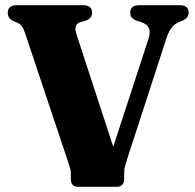

<svg xmlns="http://www.w3.org/2000/svg" viewBox="-20 -720 750 740"><path d="M482 -670.5Q482 -700 516.5 -700H672.5Q707 -700 707 -670.5Q707 -652 685 -641L669 -634.5Q652 -627 640.5 -612Q629 -597 619 -565L472 -113Q465 -91.5 461.8 -78.8Q458.5 -66 458.5 -53.5V-29Q458.5 -15 450.8 -7.5Q443 0 430.5 0H280.5Q253 0 253 -30.5V-54.5Q253 -63 249.5 -73.8Q246 -84.5 242 -97.5L76 -594Q70 -611.5 63.8 -619.5Q57.5 -627.5 46 -633L29.5 -640Q10 -649.5 10 -670.5Q10 -700 45 -700H300Q335 -700 335 -670.5Q335 -651 312.5 -641L288 -634Q275 -629 271.8 -617.5Q268.5 -606 276 -584L416.5 -154.5L552.5 -571Q560 -594.5 554.5 -610Q549 -625.5 525 -634.5L504 -641Q493.5 -646 487.8 -652.5Q482 -659 482 -670.5Z"/></svg>

Font: Fraunces 72pt Soft
Style: Bold
Weight: 700
Version: Version 1.000;[b76b70a41]